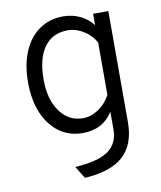

<svg xmlns="http://www.w3.org/2000/svg" viewBox="-83 -589 726 868"><g transform="rotate(-10 280.0 -155.0)"><path d="M236.5 213 202 157Q306 151 353.8 118.2Q401.5 85.5 401.5 19V-61.5Q355.5 12 262.5 12Q201 12 155 -21.5Q109 -55 83.5 -115.2Q58 -175.5 58 -256Q58 -337.5 83.5 -397.5Q109 -457.5 155.8 -490.2Q202.5 -523 266 -523Q307.5 -523 343.5 -505.8Q379.5 -488.5 401.5 -458.5V-511H471.5V-1.5Q471.5 101 413.8 153.5Q356 206 236.5 213ZM275 -54Q312.5 -54 346.8 -77.2Q381 -100.5 401.5 -138.5V-379.5Q382 -414.5 347 -436Q312 -457.5 276 -457.5Q205 -457.5 167.2 -405.5Q129.5 -353.5 129.5 -256Q129.5 -165 169.8 -109.5Q210 -54 275 -54Z"/></g></svg>

Font: Overpass Light
Style: Regular
Weight: 300
Designer: Delve Withrington, Dave Bailey, Thomas Jockin
Foundry: Delve Fonts LLC
Version: Version 4.000; ttfautohint (v1.8.3)